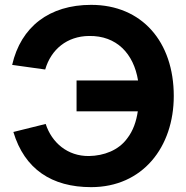

<svg xmlns="http://www.w3.org/2000/svg" viewBox="-20 -755 765 790"><path d="M355 15C567 15 695 -150 695 -360C695 -583 564 -735 355 -735C183 -735 66 -645 30 -488L166 -469C190 -552 256 -606 346 -607C460 -609 530 -534 548 -424H295V-297H547C541 -256 528 -217 503 -185C468 -137 408 -114 346 -113C258 -112 193 -168 168 -245L35 -212C81 -59 193 15 355 15Z"/></svg>

Font: Manrope ExtraBold
Style: Regular
Weight: 800
Designer: Mikhail Sharanda
Foundry: Mikhail Sharanda
Version: Version 4.505